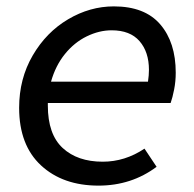

<svg xmlns="http://www.w3.org/2000/svg" viewBox="-20 -569 609 602"><path d="M40 -231Q40 -322 82.5 -395Q125 -468 193.5 -508.5Q262 -549 337 -549Q434 -549 482.5 -492.5Q531 -436 531 -341Q531 -314 526 -288.5Q521 -263 515 -246H130V-238Q130 -148 176.5 -105Q223 -62 302 -62Q372 -62 433 -103L471 -46Q392 13 289 13Q177 13 108.5 -50.5Q40 -114 40 -231ZM444 -313Q447 -333 447 -350Q447 -406 417.5 -440Q388 -474 330 -474Q291 -474 252 -455Q213 -436 183.5 -399.5Q154 -363 140 -313Z"/></svg>

Font: Nebula Sans Medium
Style: Regular
Weight: 500
Italic angle: -9°
Designer: Paul D. Hunt for Adobe (as Source Sans)
Foundry: Nebula Entertainment & Broadcasting LLC
Version: Version 1.010